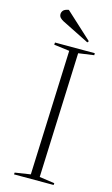

<svg xmlns="http://www.w3.org/2000/svg" viewBox="-138 -966 591 1016"><g transform="rotate(15 158.0 -458.0)"><path d="M164 -707 79 -718 80 -730H298V-719L213 -707L186 -22L269 -10L268 0H51L52 -10L137 -23ZM251 -783 245 -775 95 -850Q85 -855 77 -863Q69 -871 69 -883Q69 -894 76.5 -903Q84 -912 106 -916Z"/></g></svg>

Font: Literata 72pt ExtraLight
Style: Italic
Weight: 200
Italic angle: -2°
Designer: Latin by Veronika Burian and Jose Scaglione. Greek by Irene Vlachou. Cyrillic by Vera Evstafieva
Foundry: TypeTogether
Version: Version 3.002